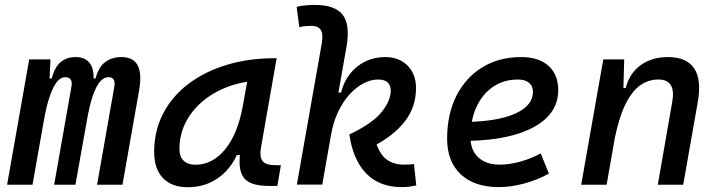

<svg xmlns="http://www.w3.org/2000/svg" viewBox="-20 -763 2970 793"><path d="M188.5 -517.6 182.1 -384.3 114.3 0H9.3L100.6 -517.6ZM203.6 0 274.9 -404.3Q282.2 -444.3 249.5 -444.3Q219.2 -444.3 195.8 -391.6Q172.4 -338.9 157.2 -242.7L168.9 -439H193.8Q206.1 -486.8 231.2 -507.1Q256.3 -527.3 292 -527.3Q337.4 -527.3 355.7 -494.6Q374 -461.9 361.3 -390.6L291.5 0ZM554.7 -390.6 485.8 0H380.9L452.1 -404.3Q455.6 -423.3 449.7 -433.8Q443.8 -444.3 428.2 -444.3Q396 -444.3 372.8 -391.6Q349.6 -338.9 335 -242.7L341.8 -439H374.5Q387.7 -487.3 415.3 -507.3Q442.9 -527.3 481.9 -527.3Q578.6 -527.3 554.7 -390.6Z M755.4 10.3Q689 10.3 652.8 -27.8Q616.7 -65.9 616.7 -135.3Q616.7 -223.1 654.1 -294.7Q691.4 -366.2 758.8 -417Q826.2 -467.8 916.5 -495.1Q1006.8 -522.5 1112.8 -522.5H1122.6L1058.1 -154.8Q1051.3 -115.7 1064.2 -98.1Q1077.1 -80.6 1120.1 -80.6H1140.1L1125.5 4.9H1090.8Q1053.2 4.9 1028.1 -2.7Q1002.9 -10.3 989 -26.6Q975.1 -43 971.2 -69.8Q967.3 -96.7 972.2 -135.3L1000.5 -122.6H943.8L969.7 -150.9Q942.9 -74.2 886.7 -32Q830.6 10.3 755.4 10.3ZM787.1 -82.5Q857.4 -82.5 909.7 -146Q961.9 -209.5 982.9 -325.7L1008.3 -467.3L1047.9 -429.7Q979.5 -426.8 920.2 -404.3Q860.8 -381.8 816.2 -344Q771.5 -306.2 746.3 -256.1Q721.2 -206.1 721.2 -147.5Q721.2 -116.2 738.5 -99.4Q755.9 -82.5 787.1 -82.5Z M1638.7 9.8Q1547.4 9.8 1492.7 -46.4Q1438 -102.5 1422.9 -207.5Q1520.5 -254.4 1557.1 -301.3Q1593.8 -348.1 1593.8 -388.2Q1593.8 -434.6 1541 -434.6Q1512.7 -434.6 1482.4 -419.2Q1452.1 -403.8 1424.8 -374.3Q1397.5 -344.7 1377 -302Q1356.4 -259.3 1347.2 -205.1L1369.6 -380.4H1388.7Q1399.4 -424.8 1425.3 -457.8Q1451.2 -490.7 1488.5 -509Q1525.9 -527.3 1570.3 -527.3Q1628.4 -527.3 1663.3 -492.2Q1698.2 -457 1698.2 -398.9Q1698.2 -320.8 1652.1 -261.7Q1606 -202.6 1522.5 -159.2L1517.6 -233.9Q1533.2 -150.4 1563.2 -116.7Q1593.3 -83 1650.4 -83Q1664.6 -83 1672.6 -83.7Q1680.7 -84.5 1689.9 -85.4L1699.2 2.9Q1685.5 5.9 1671.4 7.8Q1657.2 9.8 1638.7 9.8ZM1206.1 -0.5 1309.1 -584.5Q1315.4 -622.1 1304.9 -639.2Q1294.4 -656.2 1264.6 -656.2Q1252.4 -656.2 1240.5 -655Q1228.5 -653.8 1216.3 -650.9L1205.1 -734.9Q1223.6 -739.3 1242.2 -741Q1260.7 -742.7 1279.3 -742.7Q1364.3 -742.7 1395.5 -701.7Q1426.8 -660.6 1411.1 -569.8L1311 -0.5Z M2044.4 -83Q2083.5 -83 2127.9 -95.2Q2172.4 -107.4 2213.4 -129.4L2247.1 -45.9Q2199.2 -19.5 2144.5 -4.9Q2089.8 9.8 2040 9.8Q1939.5 9.8 1883.1 -43Q1826.7 -95.7 1826.7 -189.9Q1826.7 -291.5 1865 -367.2Q1903.3 -442.9 1972.2 -485.1Q2041 -527.3 2132.8 -527.3Q2205.1 -527.3 2245.4 -491.2Q2285.6 -455.1 2285.6 -390.6Q2285.6 -294.9 2187.7 -239.7Q2089.8 -184.6 1914.6 -181.2L1904.3 -259.3Q2035.2 -261.2 2108.2 -293.9Q2181.2 -326.7 2181.2 -384.3Q2181.2 -407.7 2165 -421.1Q2148.9 -434.6 2119.1 -434.6Q2061 -434.6 2016.8 -404.8Q1972.7 -375 1948 -321.3Q1923.3 -267.6 1922.9 -195.8Q1923.3 -142.6 1955.6 -112.8Q1987.8 -83 2044.4 -83Z M2380.4 0 2471.7 -517.6H2558.1L2554.7 -394L2485.4 0ZM2696.8 0 2756.8 -344.2Q2764.6 -389.2 2750.2 -411.9Q2735.8 -434.6 2698.7 -434.6Q2659.2 -434.6 2625.5 -411.6Q2591.8 -388.7 2564.7 -335.2Q2537.6 -281.7 2518.6 -190.4L2543 -399.9H2564.5Q2580.1 -460.9 2626.5 -494.1Q2672.9 -527.3 2737.8 -527.3Q2816.4 -527.3 2847.4 -480.2Q2878.4 -433.1 2861.8 -340.3L2801.8 0Z"/></svg>

Font: Cascadia Mono NF
Style: Italic
Weight: 400
Italic angle: -10°
Monospace: yes
Designer: Aaron Bell
Foundry: Saja Typeworks
Version: Version 2404.023